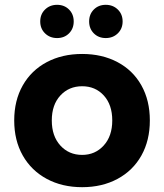

<svg xmlns="http://www.w3.org/2000/svg" viewBox="-20 -769 682 797"><path d="M39 -269Q39 -352 74.5 -414.5Q110 -477 174 -511Q238 -545 321 -545Q404 -545 468 -511Q532 -477 567 -414.5Q602 -352 602 -269Q602 -186 567 -123.5Q532 -61 468 -26.5Q404 8 321 8Q238 8 174 -26.5Q110 -61 74.5 -123.5Q39 -186 39 -269ZM446 -269Q446 -334 411 -372.5Q376 -411 321 -411Q266 -411 230.5 -372.5Q195 -334 195 -269Q195 -204 230.5 -165Q266 -126 321 -126Q375 -126 410.5 -165Q446 -204 446 -269ZM350 -680Q350 -710 369.5 -729.5Q389 -749 419 -749Q449 -749 469 -729.5Q489 -710 489 -680Q489 -650 469 -630.5Q449 -611 419 -611Q389 -611 369.5 -630.5Q350 -650 350 -680ZM147 -680Q147 -710 167 -729.5Q187 -749 217 -749Q247 -749 266.5 -729.5Q286 -710 286 -680Q286 -650 266.5 -630.5Q247 -611 217 -611Q187 -611 167 -630.5Q147 -650 147 -680Z"/></svg>

Font: Chess Sans
Style: Bold
Weight: 700
Designer: Wolf Bōese
Foundry: Wolf Bōese
Version: Version 7.223